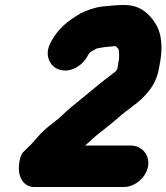

<svg xmlns="http://www.w3.org/2000/svg" viewBox="-20 -695 670 773"><path d="M576 -25C584 -70 552 -109 507 -109H323C331 -116 339 -124 348 -132C374 -156 404 -177 430 -199L455 -220C490 -253 533 -276 565 -312C592 -342 611 -370 620 -420L625 -447C635 -504 630 -553 613 -588C592 -626 560 -664 506 -673C469 -678 431 -672 394 -669C360 -665 334 -655 306 -642C256 -613 217 -583 189 -533L183 -522C157 -472 182 -428 215 -416C263 -398 312 -432 331 -467L337 -477C338 -479 343 -486 346 -486C353 -491 359 -494 363 -496C367 -498 370 -501 376 -501C385 -503 398 -505 408 -506L431 -508C435 -509 439 -509 442 -509H446C449 -506 459 -498 458 -493C460 -478 461 -465 457 -445L452 -416C449 -411 445 -407 440 -403C384 -362 332 -316 278 -273C257 -257 238 -237 219 -221C216 -217 211 -213 206 -210C186 -195 163 -176 146 -159C127 -140 112 -118 92 -101L72 -81C66 -74 62 -63 59 -48C48 5 66 56 117 58H478C523 58 568 20 576 -25Z"/></svg>

Font: Blanket
Style: BlkObl
Weight: 900
Foundry: Cannot Into Space Fonts
Version: Version 0.9